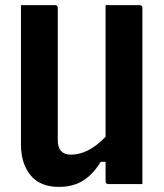

<svg xmlns="http://www.w3.org/2000/svg" viewBox="-20 -720 640 751"><path d="M210 11Q137 11 99.5 -34.5Q62 -80 62 -155V-700H195Q206 -700 206 -689V-171Q206 -115 258 -115Q290 -115 323.5 -131.5Q357 -148 393 -185V-700H526Q537 -700 537 -689V0H404Q393 0 393 -11V-87H374Q344 -38 305 -13.5Q266 11 210 11Z"/></svg>

Font: Recursive Mn Lnr St
Style: Bold
Weight: 700
Monospace: yes
Version: Version 1.079;hotconv 1.0.112;makeotfexe 2.5.65598; ttfautoh